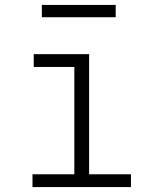

<svg xmlns="http://www.w3.org/2000/svg" viewBox="-20 -760 640 780"><path d="M112 0H512V-52H342V-540H117V-488H282V-52H112ZM150 -690H450V-740H150Z"/></svg>

Font: CommitMonoV143 ExtLt
Style: Regular
Weight: 200
Monospace: yes
Designer: Eigil Nikolajsen
Foundry: Eigil Nikolajsen
Version: Version 1.143